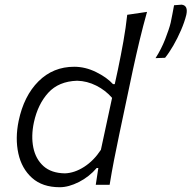

<svg xmlns="http://www.w3.org/2000/svg" viewBox="-20 -793 822 824"><path d="M236.5 10.5Q162 10.5 117.5 -29.5Q73 -69.5 58.8 -134.2Q44.5 -199 60 -274Q82.5 -381.5 145.2 -444Q208 -506.5 298.5 -506.5Q346 -506.5 392.2 -483.8Q438.5 -461 465 -432H472.5L486 -494Q499 -556 509.5 -615Q520 -674 526 -729.5L611 -742Q594 -681.5 579.2 -620Q564.5 -558.5 550.5 -494L492.5 -219.5Q479.5 -157.5 469.5 -106.5Q459.5 -55.5 450.5 0H391L402 -72H395Q362.5 -34 318.5 -11.8Q274.5 10.5 236.5 10.5ZM258.5 -49Q300 -50.5 341.2 -77Q382.5 -103.5 413 -150L461 -373Q433 -405.5 393.2 -425.5Q353.5 -445.5 311 -446.5Q232 -444 187.2 -395Q142.5 -346 125.5 -268Q113 -209 123 -159.8Q133 -110.5 166.5 -80.2Q200 -50 258.5 -49ZM647.5 -543.5Q672 -581.5 689 -625Q706 -668.5 712.5 -695.5Q716.5 -714.5 720 -733Q723.5 -751.5 727 -770.5L759.5 -773Q788.5 -769.5 779.5 -729Q772 -698.5 757 -663.8Q742 -629 723.8 -597.5Q705.5 -566 688.5 -545Z"/></svg>

Font: Commissioner Flair Light
Style: Italic
Weight: 300
Italic angle: -12°
Designer: Kostas Bartsokas
Foundry: Kostas Bartsokas
Version: Version 1.000; ttfautohint (v1.8.3)